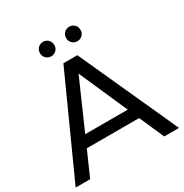

<svg xmlns="http://www.w3.org/2000/svg" viewBox="-198 -1029 1129 1181"><g transform="rotate(-30 366.0 -438.5)"><path d="M214 -255H516L365 -598ZM551 -175H179L102 0H-1L316 -700H415L733 0H628ZM459 -774Q438 -774 423 -788.5Q408 -803 408 -825Q408 -848 423 -862.5Q438 -877 459 -877Q480 -877 495 -862.5Q510 -848 510 -825Q510 -803 495 -788.5Q480 -774 459 -774ZM273 -774Q252 -774 237 -788.5Q222 -803 222 -825Q222 -848 237 -862.5Q252 -877 273 -877Q294 -877 309 -862.5Q324 -848 324 -825Q324 -803 309 -788.5Q294 -774 273 -774Z"/></g></svg>

Font: Montserrat Z Med
Style: Regular
Weight: 500
Designer: Julieta Ulanovsky
Foundry: Julieta Ulanovsky
Version: Version 8.000